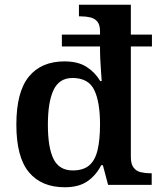

<svg xmlns="http://www.w3.org/2000/svg" viewBox="-20 -780 676 810"><path d="M253 10Q155 10 102 -53.5Q49 -117 49 -254Q49 -392 101.5 -456.5Q154 -521 252 -521Q309 -521 345 -498Q381 -475 403 -438H409Q409 -438 408 -453Q407 -468 405.5 -489.5Q404 -511 403 -531.5Q402 -552 402 -562V-584H241V-634H402V-647Q402 -675 391 -688.5Q380 -702 361.5 -706.5Q343 -711 321 -711H313V-760H532V-634H621V-584H532V-118Q532 -88 543.5 -73Q555 -58 574 -53.5Q593 -49 615 -49H620V0H436L414 -83H407Q385 -40 348.5 -15Q312 10 253 10ZM287 -61Q331 -61 356 -82Q381 -103 391.5 -146.5Q402 -190 402 -255Q402 -350 377.5 -400.5Q353 -451 286 -451Q230 -451 206 -400.5Q182 -350 182 -254Q182 -157 206 -109Q230 -61 287 -61Z"/></svg>

Font: Noto Serif Kannada SemiBold
Style: Regular
Weight: 600
Version: Version 2.003